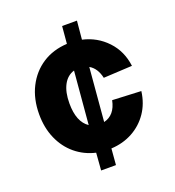

<svg xmlns="http://www.w3.org/2000/svg" viewBox="-134 -831 867 949"><g transform="rotate(-20 300.0 -356.5)"><path d="M236 12 243 -79Q183 -93 138 -130.5Q93 -168 68 -225Q43 -282 43 -353Q43 -434 74.5 -496Q106 -558 161.5 -594Q217 -630 291 -634L299 -725H377L368 -628Q443 -611 494.5 -556.5Q546 -502 556 -422L405 -414Q393 -468 356 -489L332 -208Q391 -222 406 -296L557 -289Q549 -226 516.5 -178.5Q484 -131 433.5 -103.5Q383 -76 321 -73L314 12ZM202 -353Q202 -255 255 -220L279 -498Q242 -487 222 -449.5Q202 -412 202 -353Z"/></g></svg>

Font: Geist Mono ExtraBold
Style: Regular
Weight: 800
Monospace: yes
Designer: Basement.studio, Andrés Briganti, Mateo Zaragoza
Foundry: Basement.studio, Vercel, Andrés Briganti, Guido Ferreyra, Mateo Zaragoza
Version: Version 1.500; ttfautohint (v1.8.4.7-5d5b)